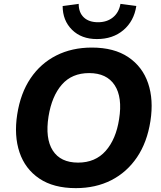

<svg xmlns="http://www.w3.org/2000/svg" viewBox="-20 -962 835 993"><path d="M52 0ZM372 11Q257 11 183.5 -38.5Q110 -88 81 -174Q52 -260 69 -370Q86 -480 138 -557Q190 -634 271 -675Q352 -716 455 -716Q570 -716 643.5 -666.5Q717 -617 746 -531.5Q775 -446 758 -336Q741 -226 688.5 -148.5Q636 -71 555.5 -30Q475 11 372 11ZM384 -121Q473 -121 526.5 -181.5Q580 -242 596 -346Q614 -459 573 -521.5Q532 -584 441 -584Q352 -584 300 -524.5Q248 -465 231 -360Q213 -246 253 -183.5Q293 -121 384 -121ZM481 -760Q401 -760 352.5 -808Q304 -856 304 -931L387 -942Q387 -897 413.5 -872Q440 -847 487 -847Q533 -847 564 -872Q595 -897 603 -942L685 -931Q673 -853 618.5 -806.5Q564 -760 481 -760Z"/></svg>

Font: Winston
Style: Bold Italic
Weight: 700
Italic angle: -9°
Designer: Original fonts by Vernon Adams / Changes by Cristiano Sobral
Foundry: Original fonts by Vernon Adams / Changes by Cristiano Sobral
Version: Version 2.503;July 17, 2020;FontCreator 13.0.0.2655 64-bit